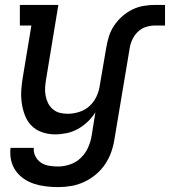

<svg xmlns="http://www.w3.org/2000/svg" viewBox="-20 -540 693 783"><path d="M217 223Q192 223 167 220Q142 217 119 209.5Q96 202 76.5 188.5Q57 175 43.5 155.5Q30 136 25 112Q20 88 23 63H118Q116 81 124.5 97.5Q133 114 147.5 123.5Q162 133 180 136Q198 139 217 139Q241 139 266 130.5Q291 122 310 103.5Q329 85 339.5 61Q350 37 354 12L369 -82Q356 -61 337.5 -43.5Q319 -26 297.5 -14Q276 -2 252 3Q228 8 205 8Q178 8 152.5 -0.5Q127 -9 109 -27Q91 -45 81.5 -70Q72 -95 68.5 -121.5Q65 -148 67 -175.5Q69 -203 74 -231L108 -436H61V-520H218L168 -217Q165 -200 164 -183Q163 -166 166 -150Q169 -134 176 -119.5Q183 -105 195.5 -94.5Q208 -84 223.5 -80Q239 -76 256 -76Q279 -76 303 -83.5Q327 -91 345 -107.5Q363 -124 373.5 -146.5Q384 -169 387 -192L413 -344Q417 -368 424 -391Q431 -414 445 -435Q459 -456 478 -473Q497 -490 519.5 -501Q542 -512 566 -516Q590 -520 613 -520H653V-436H613Q595 -436 576.5 -430.5Q558 -425 543.5 -411.5Q529 -398 520.5 -380.5Q512 -363 509 -344L447 26Q443 53 434 79Q425 105 409.5 128.5Q394 152 371.5 171Q349 190 323 202Q297 214 270 218.5Q243 223 217 223Z"/></svg>

Font: Iosevka Etoile Medium
Style: Italic
Weight: 500
Italic angle: -9°
Designer: Belleve Invis
Foundry: Belleve Invis
Version: Version 22.1.2; ttfautohint (v1.8.4)